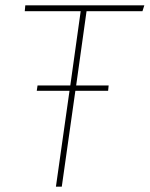

<svg xmlns="http://www.w3.org/2000/svg" viewBox="-20 -701 562 721"><path d="M305 -659 266 -380H388L386 -360H263L212 0H190L241 -360H118L121 -380H244L283 -659H73L75 -681H522L515 -659Z"/></svg>

Font: FiraGO Thin
Style: Italic
Weight: 100
Italic angle: -8°
Designer: bBox Type GmbH
Foundry: bBox Type GmbH
Version: Version 1.001